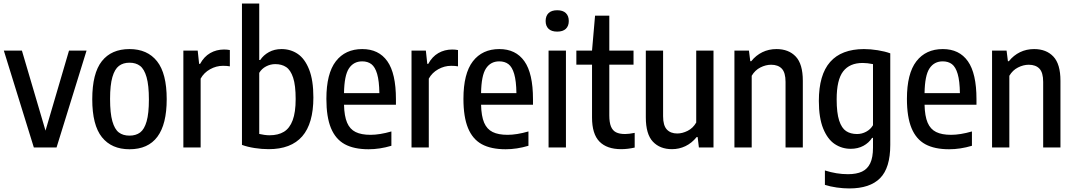

<svg xmlns="http://www.w3.org/2000/svg" viewBox="-20 -828 6030 1078"><path d="M367.5 -544H466L297.5 0H170L1.5 -544H103L235.5 -94.5Z M498 -270.5Q498 -416.5 551.8 -484.5Q605.5 -552.5 707 -552.5Q807.5 -552.5 861.8 -484Q916 -415.5 916 -271Q916 10 707 10Q606.5 10 552.2 -57.8Q498 -125.5 498 -270.5ZM816 -269Q816 -349 803 -394.5Q790 -440 766.5 -458Q743 -476 707 -476Q671.5 -476 647.8 -458Q624 -440 611 -395.2Q598 -350.5 598 -272.5Q598 -192.5 610.8 -147.5Q623.5 -102.5 647 -84.5Q670.5 -66.5 707 -66.5Q743 -66.5 766.8 -84.2Q790.5 -102 803.2 -146.5Q816 -191 816 -269Z M1009.5 -544H1090L1098 -469.5H1103.5Q1125.5 -510 1160.2 -530Q1195 -550 1238 -550Q1254.5 -550 1270.5 -547V-455.5Q1255 -458.5 1232 -458.5Q1194 -458.5 1159.5 -439.2Q1125 -420 1106.5 -386.5V0H1009.5Z M1338.5 -14.5V-808H1435.5V-491H1441Q1459 -518.5 1490 -535.5Q1521 -552.5 1560.5 -552.5Q1611.5 -552.5 1651.5 -525.5Q1691.5 -498.5 1715.5 -438Q1739.5 -377.5 1739.5 -281Q1739.5 -134.5 1676.8 -62.5Q1614 9.5 1488.5 9.5Q1450 9.5 1409.8 3.2Q1369.5 -3 1338.5 -14.5ZM1640 -272Q1640 -349 1625.8 -392Q1611.5 -435 1586.5 -451.5Q1561.5 -468 1525.5 -468Q1498.5 -468 1474 -455.2Q1449.5 -442.5 1435.5 -419V-76Q1447.5 -73 1463.5 -70.8Q1479.5 -68.5 1493 -68.5Q1542 -68.5 1574.2 -88.2Q1606.5 -108 1623.2 -152.8Q1640 -197.5 1640 -272Z M2203 -240H1911.5Q1913 -176 1928.8 -139.2Q1944.5 -102.5 1976.5 -86.8Q2008.5 -71 2060.5 -71Q2111.5 -71 2177.5 -90V-9.5Q2112 10 2049.5 10Q1967.5 10 1915.8 -18.2Q1864 -46.5 1838.2 -108.8Q1812.5 -171 1812.5 -273Q1812.5 -415 1865.5 -483.8Q1918.5 -552.5 2014 -552.5Q2106.5 -552.5 2154.8 -484.2Q2203 -416 2203 -271ZM1911.5 -305H2110Q2109 -373.5 2097.5 -412.8Q2086 -452 2065.2 -467.8Q2044.5 -483.5 2013.5 -483.5Q1965.5 -483.5 1939.2 -444Q1913 -404.5 1911.5 -305Z M2290.5 -544H2371L2379 -469.5H2384.5Q2406.5 -510 2441.2 -530Q2476 -550 2519 -550Q2535.5 -550 2551.5 -547V-455.5Q2536 -458.5 2513 -458.5Q2475 -458.5 2440.5 -439.2Q2406 -420 2387.5 -386.5V0H2290.5Z M2972.5 -240H2681Q2682.5 -176 2698.2 -139.2Q2714 -102.5 2746 -86.8Q2778 -71 2830 -71Q2881 -71 2947 -90V-9.5Q2881.5 10 2819 10Q2737 10 2685.2 -18.2Q2633.5 -46.5 2607.8 -108.8Q2582 -171 2582 -273Q2582 -415 2635 -483.8Q2688 -552.5 2783.5 -552.5Q2876 -552.5 2924.2 -484.2Q2972.5 -416 2972.5 -271ZM2681 -305H2879.5Q2878.5 -373.5 2867 -412.8Q2855.5 -452 2834.8 -467.8Q2814 -483.5 2783 -483.5Q2735 -483.5 2708.8 -444Q2682.5 -404.5 2681 -305Z M3060 0V-544H3157.5V0ZM3043.5 -710Q3043.5 -738.5 3060 -754.5Q3076.5 -770.5 3108.5 -770.5Q3140.5 -770.5 3157 -754.5Q3173.5 -738.5 3173.5 -710Q3173.5 -682 3157 -666.2Q3140.5 -650.5 3108.5 -650.5Q3076.5 -650.5 3060 -666.2Q3043.5 -682 3043.5 -710Z M3543.5 -82V0.5Q3504 9.5 3467.5 9.5Q3387.5 9.5 3345.8 -33Q3304 -75.5 3304 -168.5V-465H3216V-544H3304L3321 -740H3401V-544H3537V-465H3401V-180.5Q3401 -141 3410.2 -118Q3419.5 -95 3438.8 -85.2Q3458 -75.5 3489.5 -75.5Q3511 -75.5 3543.5 -82Z M3606 -169.5V-544H3703V-175.5Q3703 -123.5 3724 -101Q3745 -78.5 3782.5 -78.5Q3811 -78.5 3841 -93.5Q3871 -108.5 3889 -140V-544H3986V0H3904L3897 -58.5H3891.5Q3864 -24.5 3828.5 -7.5Q3793 9.5 3753 9.5Q3685.5 9.5 3645.8 -32.5Q3606 -74.5 3606 -169.5Z M4103.5 -544H4185L4192.5 -484.5H4198Q4224.5 -517.5 4260.5 -535Q4296.5 -552.5 4339.5 -552.5Q4408 -552.5 4447.8 -510.5Q4487.5 -468.5 4487.5 -374.5V0H4390.5V-368Q4390.5 -420.5 4369.5 -442.5Q4348.5 -464.5 4309.5 -464.5Q4279.5 -464.5 4249.2 -449.2Q4219 -434 4200.5 -402.5V0H4103.5Z M4611.5 210V129Q4676.5 150 4741 150Q4789 150 4819.8 135.5Q4850.5 121 4866 88.5Q4881.5 56 4881.5 1V-54H4876.5Q4858.5 -26 4827.5 -9.2Q4796.5 7.5 4756.5 7.5Q4707 7.5 4666.8 -19.2Q4626.5 -46 4602 -106Q4577.5 -166 4577.5 -261.5Q4577.5 -408 4640.8 -480Q4704 -552 4830.5 -552.5Q4867.5 -552.5 4908 -546Q4948.5 -539.5 4978.5 -528.5V-14.5Q4978.5 114.5 4921.5 172.2Q4864.5 230 4748 230Q4715 230 4678 224.8Q4641 219.5 4611.5 210ZM4881.5 -125V-468Q4849 -474.5 4823.5 -474.5Q4750.5 -474.5 4714 -427.2Q4677.5 -380 4677.5 -270.5Q4677.5 -194 4691.5 -151.2Q4705.5 -108.5 4730.5 -92Q4755.5 -75.5 4792 -75.5Q4819 -75.5 4843.2 -88.5Q4867.5 -101.5 4881.5 -125Z M5462.5 -240H5171Q5172.5 -176 5188.2 -139.2Q5204 -102.5 5236 -86.8Q5268 -71 5320 -71Q5371 -71 5437 -90V-9.5Q5371.5 10 5309 10Q5227 10 5175.2 -18.2Q5123.5 -46.5 5097.8 -108.8Q5072 -171 5072 -273Q5072 -415 5125 -483.8Q5178 -552.5 5273.5 -552.5Q5366 -552.5 5414.2 -484.2Q5462.5 -416 5462.5 -271ZM5171 -305H5369.5Q5368.5 -373.5 5357 -412.8Q5345.5 -452 5324.8 -467.8Q5304 -483.5 5273 -483.5Q5225 -483.5 5198.8 -444Q5172.5 -404.5 5171 -305Z M5550 -544H5631.5L5639 -484.5H5644.5Q5671 -517.5 5707 -535Q5743 -552.5 5786 -552.5Q5854.5 -552.5 5894.2 -510.5Q5934 -468.5 5934 -374.5V0H5837V-368Q5837 -420.5 5816 -442.5Q5795 -464.5 5756 -464.5Q5726 -464.5 5695.8 -449.2Q5665.5 -434 5647 -402.5V0H5550Z"/></svg>

Font: Encode Sans Condensed Medium
Style: Regular
Weight: 500
Width: 3
Designer: Multiple Designers
Foundry: Impallari Type
Version: Version 2.000